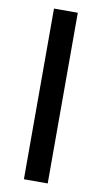

<svg xmlns="http://www.w3.org/2000/svg" viewBox="-87 -801 446 842"><g transform="rotate(10 136.0 -380.0)"><path d="M189 0H83V-760H189Z"/></g></svg>

Font: Noto Sans Armenian Medium
Style: Regular
Weight: 500
Designer: Monotype Design Team
Foundry: Monotype Imaging Inc.
Version: Version 2.007